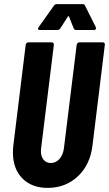

<svg xmlns="http://www.w3.org/2000/svg" viewBox="-20 -906 530 934"><path d="M43 -163Q43 -187 45 -199L105 -688Q106 -693 109.5 -696.5Q113 -700 118 -700H231Q242 -700 242 -688L180 -185Q179 -180 179 -171Q179 -145 192 -129Q205 -113 227 -113Q252 -113 269.5 -133Q287 -153 291 -185L353 -688Q354 -693 357.5 -696.5Q361 -700 366 -700H480Q485 -700 488 -696.5Q491 -693 490 -688L430 -199Q419 -105 359 -48.5Q299 8 212 8Q134 8 88.5 -38.5Q43 -85 43 -163ZM165 -766Q165 -770 168 -774L242 -878Q247 -886 257 -886H382Q391 -886 394 -878L446 -774Q447 -772 447 -769Q447 -760 436 -760H351Q341 -760 338 -769L316 -825Q313 -830 310 -825L274 -769Q272 -765 267.5 -762.5Q263 -760 259 -760H174Q165 -760 165 -766Z"/></svg>

Font: Barlow Condensed
Style: Bold Italic
Weight: 700
Width: 3
Italic angle: -7°
Designer: Jeremy Tribby
Foundry: Tribby Type
Version: Version 1.408